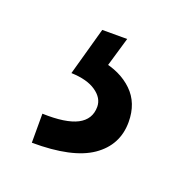

<svg xmlns="http://www.w3.org/2000/svg" viewBox="-59 -55 333 343"><g transform="rotate(20 107.5 116.0)"><path d="M33.2 232.4V177.2Q77.6 178.7 99.4 167.5Q121.1 156.2 121.1 132.3Q121.1 115.7 104.2 104Q87.4 92.3 57.1 91.3L82.5 0H129.9L106.4 80.1L100.1 52.2Q137.7 58.6 160.4 80.6Q183.1 102.5 183.1 138.7Q183.1 182.6 146.5 207.8Q109.9 232.9 33.2 232.4Z"/></g></svg>

Font: Reddit Sans Condensed Medium
Style: Regular
Weight: 500
Designer: Stephen Hutchings
Foundry: Reddit
Version: Version 1.014